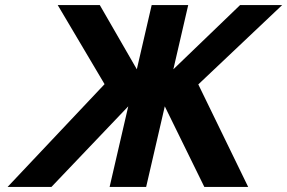

<svg xmlns="http://www.w3.org/2000/svg" viewBox="-20 -742 1140 762"><path d="M184 0H10L395 -408L209 -722H376L523 -467L582 -722H727L668 -467L933 -722H1100L767 -407L965 0H791L634 -320L560 0H415L489 -320Z"/></svg>

Font: Perun
Style: Bold Italic
Weight: 700
Italic angle: -12°
Foundry: Copyright (c) Stefan Peev, Context Ltd, 2016
Version: Version 1.027